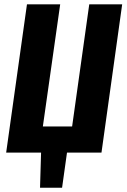

<svg xmlns="http://www.w3.org/2000/svg" viewBox="-20 -713 591 897"><path d="M550.8 -692.9 454.1 0H293L270 164.1H167L171.9 0H8.8L106 -692.9H261.2L180.2 -122.1H316.9L397 -692.9Z"/></svg>

Font: Fira Sans Compressed
Style: Bold Italic
Weight: 700
Width: 3
Italic angle: -8°
Designer: Carrois Corporate & Edenspiekermann AG
Foundry: Carrois Corporate GbR & Edenspiekermann AG
Version: Version 4.203;PS 004.203;hotconv 1.0.88;makeotf.lib2.5.64775